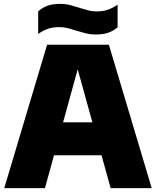

<svg xmlns="http://www.w3.org/2000/svg" viewBox="-20 -971 805 991"><path d="M2 0 223 -740H542L763 0H551L371.5 -647.5H390.5L212 0ZM186.5 -169.5 232 -339.5H532L577 -169.5ZM474 -793Q445.5 -793 421 -799.5Q396.5 -806 373 -813Q352 -820 330.8 -825.5Q309.5 -831 286 -831Q253 -831 228 -822.5Q203 -814 177 -796V-912.5Q200 -932.5 226.2 -941.8Q252.5 -951 290 -951Q319 -951 343.5 -944.5Q368 -938 391 -930.5Q412.5 -924 433.8 -918Q455 -912 478 -912Q511.5 -912 536.5 -920.8Q561.5 -929.5 587 -947V-830.5Q565 -811 538.2 -802Q511.5 -793 474 -793Z"/></svg>

Font: Encode Sans SC Black
Style: Regular
Weight: 900
Version: Version 3.002